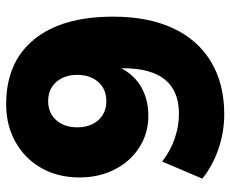

<svg xmlns="http://www.w3.org/2000/svg" viewBox="-84 -672 767 640"><g transform="rotate(-90 300.0 -352.5)"><path d="M239 11Q180 11 124 -8Q68 -27 24 -62L81 -196Q117 -168 158 -154Q199 -140 240 -140Q316 -140 354 -186.5Q392 -233 392 -326V-378H408Q399 -336 374.5 -305Q350 -274 314 -258Q278 -242 233 -242Q176 -242 129 -271.5Q82 -301 55 -353.5Q28 -406 28 -471Q28 -543 59 -598Q90 -653 145.5 -684.5Q201 -716 272 -716Q412 -716 488 -623Q564 -530 564 -359Q564 -243 525.5 -160Q487 -77 413.5 -33Q340 11 239 11ZM282 -382Q309 -382 328.5 -394Q348 -406 359 -428Q370 -450 370 -479Q370 -508 359 -530Q348 -552 328.5 -564Q309 -576 282 -576Q256 -576 236.5 -564Q217 -552 206 -530Q195 -508 195 -479Q195 -450 206 -428Q217 -406 236.5 -394Q256 -382 282 -382Z"/></g></svg>

Font: Mulish ExtraLight Black
Style: Regular
Weight: 900
Version: Version 3.603